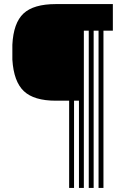

<svg xmlns="http://www.w3.org/2000/svg" viewBox="-20 -820 612 940"><path d="M40.5 -528V-601Q45.8 -707.8 95.1 -753.9Q144.5 -800 253.5 -800H532.5V-670H486.5V100H462.5V-670H438.5V100H414.5V-670H390.5V100H366.5V-327H342.5V100H318.5V-327H253.5Q146.2 -327 96.8 -373.8Q47.2 -420.5 40.5 -528Z"/></svg>

Font: Big Shoulders Inline Display Black
Style: Regular
Weight: 900
Designer: Patric King
Foundry: XO Type Co
Version: Version 1.000